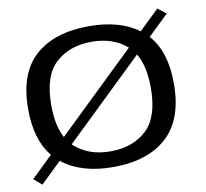

<svg xmlns="http://www.w3.org/2000/svg" viewBox="-74 -700 867 807"><g transform="rotate(-10 360.0 -296.5)"><path d="M9.5 -3.5 100.5 -91.5Q39.5 -164.5 39.5 -296.5Q39.5 -450 121.8 -523Q204 -596 351 -596Q482.5 -596 562.5 -537L647.5 -619L683 -591.5L595.5 -507Q661.5 -434 661.5 -296.5Q661.5 -143.5 579.5 -69.2Q497.5 5 351 5Q213.5 5 132.5 -60L43.5 26ZM351 -62Q445 -62 504 -116.2Q563 -170.5 563 -296Q563 -390 530 -443.5L194 -119.5Q195.5 -117.5 197.5 -116Q256.5 -62 351 -62ZM167 -155.5 501.5 -478Q443 -529.5 351 -529.5Q256.5 -529.5 197.2 -475.5Q138 -421.5 138 -296Q138 -208.5 167 -155.5Z"/></g></svg>

Font: Anybody ExtraExpanded
Style: Regular
Weight: 400
Width: 8
Designer: Tyler Finck
Foundry: Etcetera Type Company
Version: Version 1.010; ttfautohint (v1.8.3) -l 8 -r 50 -G 200 -x 14 